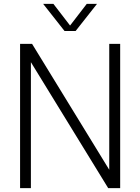

<svg xmlns="http://www.w3.org/2000/svg" viewBox="-20 -965 720 985"><path d="M83 0V-740H144.5L540.5 -94V-740H596.5V0H535L138.5 -646V0ZM311 -806 201.5 -945H254L339.5 -834L425 -945H477.5L368 -806Z"/></svg>

Font: Encode Sans SemiCondensed SemiCondensed Light
Style: Regular
Weight: 300
Width: 4
Designer: Multiple Designers
Foundry: Impallari Type
Version: Version 3.000; ttfautohint (v1.8.3) -l 8 -r 50 -G 200 -x 14 